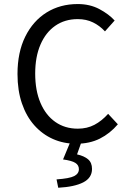

<svg xmlns="http://www.w3.org/2000/svg" viewBox="-20 -688 640 935"><path d="M351 12Q290 12 238 -11Q186 -34.1 147.1 -77.8Q108.2 -121.5 86.7 -184.6Q65.2 -247.7 65.2 -327.6Q65.2 -433.4 103.1 -509.9Q141.1 -586.4 207.1 -627.4Q273 -668.3 358.5 -668.3Q417.7 -668.3 463.9 -643.8Q510 -619.2 538.3 -588.1L491.1 -535.2Q465.9 -562.8 433.1 -578.8Q400.4 -594.9 358.5 -594.9Q295.8 -594.9 249.2 -562.6Q202.7 -530.3 177.1 -470.9Q151.4 -411.5 151.4 -329.8Q151.4 -247.3 177.1 -187.1Q202.7 -126.9 249.3 -94.2Q296 -61.4 358.9 -61.4Q404.2 -61.4 439.9 -80.2Q475.5 -99 506.6 -133.6L553.9 -82.7Q515.8 -37.9 466.1 -12.9Q416.4 12 351 12ZM263.6 226.3 255.4 185.6Q318.1 181.3 341.2 169.5Q364.2 157.6 364.2 136Q364.2 116.3 347.2 105.4Q330.2 94.4 287 88.4L327.1 -8.2H380.8L355.2 63.8Q389.7 71.5 408.9 87.8Q428.1 104 428.1 134.7Q428.1 178 385.6 200Q343 222 263.6 226.3Z"/></svg>

Font: Source Code Pro ExtraLight
Style: Regular
Weight: 200
Monospace: yes
Designer: Paul D. Hunt, Teo Tuominen
Foundry: Adobe
Version: Version 1.026;hotconv 1.1.0;makeotfexe 2.6.0